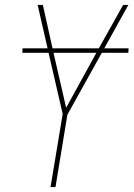

<svg xmlns="http://www.w3.org/2000/svg" viewBox="-20 -755 540 775"><path d="M184 0 233 -295 176 -542H70L71 -560H172L132 -735H153L192 -560H379L477 -735H498L401 -560H499L498 -542H391L252 -292L204 0ZM247 -320 369 -542H196Z"/></svg>

Font: Iosevka SS18 Thin
Style: Italic
Weight: 100
Italic angle: -9°
Monospace: yes
Designer: Belleve Invis
Foundry: Belleve Invis
Version: Version 25.1.1; ttfautohint (v1.8.4)